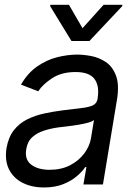

<svg xmlns="http://www.w3.org/2000/svg" viewBox="-20 -785 557 817"><path d="M167 12.7Q115.2 12.7 76.2 -7.1Q37.1 -26.9 18.3 -64.5Q-0.5 -102.1 7.8 -155.3Q16.1 -202.1 39.3 -231.4Q62.5 -260.7 96.2 -277.3Q129.9 -293.9 168.7 -302.2Q207.5 -310.5 246.1 -315.4Q296.9 -321.8 328.4 -325.4Q359.9 -329.1 376 -337.2Q392.1 -345.2 395.5 -365.2V-368.2Q403.8 -420.4 381.6 -449.5Q359.4 -478.5 301.8 -478.5Q242.2 -478.5 202.1 -452.4Q162.1 -426.3 142.6 -396.5L69.3 -424.8Q98.1 -474.6 138.4 -502.4Q178.7 -530.3 223.1 -541.5Q267.6 -552.7 308.6 -552.7Q335 -552.7 367.9 -546.6Q400.9 -540.5 429.9 -521.2Q459 -502 473.6 -463.1Q488.3 -424.3 477.5 -359.4L418 0H335L347.7 -74.2H342.8Q331.5 -56.6 308.3 -36.4Q285.2 -16.1 250 -1.7Q214.8 12.7 167 12.7ZM191.4 -62.5Q241.2 -62.5 278.6 -82Q315.9 -101.6 338.9 -132.6Q361.8 -163.6 367.2 -197.3L379.9 -274.4Q373.5 -268.1 354.7 -262.9Q335.9 -257.8 312.3 -253.9Q288.6 -250 266.1 -247.3Q243.7 -244.6 230.5 -243.2Q197.3 -238.8 167.5 -229.2Q137.7 -219.7 117.2 -201.2Q96.7 -182.6 91.8 -150.4Q84 -106.9 112.5 -84.7Q141.1 -62.5 191.4 -62.5ZM273.4 -764.6 331.1 -665 420.9 -764.6H501L500 -758.8L360.4 -610.4H284.2L193.4 -758.8L194.3 -764.6Z"/></svg>

Font: Inter Tight
Style: Italic
Weight: 400
Italic angle: -9.39999°
Designer: Rasmus Andersson
Foundry: rsms
Version: Version 3.002